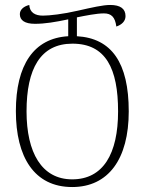

<svg xmlns="http://www.w3.org/2000/svg" viewBox="-20 -744 584 774"><path d="M271 10C417 10 499 -103 499 -295C499 -491 430 -590 290 -598V-674C325 -681 369 -690 399 -690C429 -690 444 -675 449 -637C470 -644 486 -658 486 -679C486 -709 465 -724 424 -724C395 -724 352 -714 294 -701C234 -687 179 -681 153 -681C122 -681 100 -693 98 -724C74 -718 60 -704 60 -687C60 -662 80 -648 121 -648C161 -648 203 -655 255 -666V-598C116 -590 44 -482 44 -296C44 -111 118 10 271 10ZM271 -21C148 -21 87 -129 87 -295C87 -467 143 -568 272 -568C407 -568 456 -467 456 -295C456 -124 396 -21 271 -21Z"/></svg>

Font: Noto Serif Georgian ExtraCondensed ExtraLight
Style: Regular
Weight: 200
Width: 2
Designer: Monotype Design Team, Akaki Razmadze
Foundry: Google LLC
Version: Version 2.003